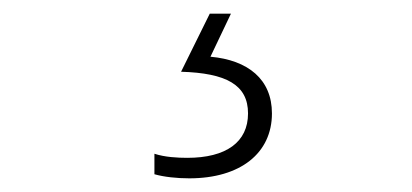

<svg xmlns="http://www.w3.org/2000/svg" viewBox="-20 -21 603 281"><path d="M257 240C332 240 378 203 378 145C378 95 343 67 288 62L318 -1H287L245 84C311 86 343 103 343 145C343 187 311 210 254 210C240 210 221 209 206 204V234C220 238 239 240 257 240Z"/></svg>

Font: Noto Sans Mono SemiCondensed ExtraLight
Style: Regular
Weight: 200
Width: 4
Designer: Monotype Design Team
Foundry: Monotype Imaging Inc.
Version: Version 2.014